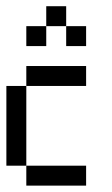

<svg xmlns="http://www.w3.org/2000/svg" viewBox="-20 -582 352 602"><path d="M62.5 -312.5V-375H125V-312.5ZM125 -312.5V-375H187.5V-312.5ZM187.5 -312.5V-375H250V-312.5ZM0 -250V-312.5H62.5V-250ZM0 -187.5V-250H62.5V-187.5ZM0 -125V-187.5H62.5V-125ZM0 -62.5V-125H62.5V-62.5ZM62.5 0V-62.5H125V0ZM125 0V-62.5H187.5V0ZM187.5 0V-62.5H250V0ZM62.5 -437.5V-500H125V-437.5ZM125 -500V-562.5H187.5V-500ZM187.5 -437.5V-500H250V-437.5Z"/></svg>

Font: AprilSans
Style: Regular
Weight: 400
Designer: typesprite
Version: Version 1.001;PS 001.001;hotconv 1.0.88;makeotf.lib2.5.64775